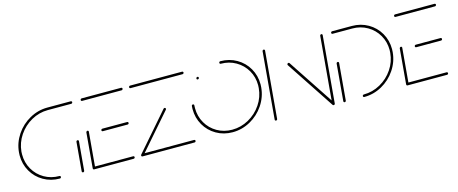

<svg xmlns="http://www.w3.org/2000/svg" viewBox="-37 -953 3303 1386"><g transform="rotate(-15 1615.0 -259.5)"><path d="M293 -10Q293 -5.9 290 -3Q287 0 283 0Q216.3 0 161.9 -31.3Q107.4 -62.6 76.3 -116.7Q45.2 -170.7 45.2 -236.3Q45.2 -247.8 46.3 -259.3Q52.6 -329.6 92.6 -389.3Q132.6 -448.9 195.2 -483.7Q257.8 -518.5 328.1 -518.5H503Q506.3 -518.5 508.9 -516.1Q511.5 -513.7 511.5 -510.4Q511.5 -506.3 508.5 -503.1Q505.6 -500 501.5 -500H326.7Q261.1 -500 203.1 -467.6Q145.2 -435.2 108 -380Q70.7 -324.8 64.8 -259.3Q64.1 -252.2 64.1 -238.1Q64.1 -177.4 93 -127Q121.9 -76.7 172.2 -47.6Q222.6 -18.5 284.4 -18.5Q288.1 -18.5 290.6 -16.1Q293 -13.7 293 -10ZM456.7 0Q453 0 450.4 -2.6Q447.8 -5.2 448.1 -9.3L467 -225.2Q467.4 -228.9 470.2 -231.7Q473 -234.4 477 -234.4Q480.7 -234.4 483.3 -231.9Q485.9 -229.3 485.6 -225.2L466.7 -9.3Q466.3 -5.6 463.5 -2.8Q460.7 0 456.7 0Z M530.7 -10.4 553.7 -272.6Q554.4 -276.3 557.4 -279.1Q560.4 -281.9 564.1 -281.9Q567.8 -281.9 570.4 -279.1Q573 -276.3 572.2 -272.6L549.3 -10.4ZM844.1 -10Q844.1 -5.9 841.1 -3Q838.1 0 834.1 0H539.3Q535.6 0 533.1 -2.4Q530.7 -4.8 530.7 -8.5Q530.7 -12.6 533.7 -15.6Q536.7 -18.5 540.7 -18.5H835.6Q838.9 -18.5 841.5 -16.1Q844.1 -13.7 844.1 -10ZM662.2 -258.5Q662.2 -262.6 665.2 -265.6Q668.1 -268.5 672.2 -268.5H857.4Q860.7 -268.5 863.3 -266.1Q865.9 -263.7 865.9 -260Q865.9 -255.9 863 -253Q860 -250 855.9 -250H670.7Q667 -250 664.6 -252.4Q662.2 -254.8 662.2 -258.5ZM574.4 -508.5Q574.4 -512.6 577.4 -515.6Q580.4 -518.5 584.4 -518.5H879.3Q882.6 -518.5 885.2 -516.1Q887.8 -513.7 887.8 -510.4Q887.8 -506.3 884.8 -503.1Q881.9 -500 877.8 -500H583Q579.3 -500 576.9 -502.4Q574.4 -504.8 574.4 -508.5Z M1299.3 -10Q1299.3 -5.9 1296.3 -3Q1293.3 0 1289.3 0H900.7Q897 0 894.6 -2.4Q892.2 -4.8 892.2 -8.5Q892.2 -12.6 895.2 -15.6Q898.1 -18.5 902.2 -18.5H1290.7Q1294.1 -18.5 1296.7 -16.1Q1299.3 -13.7 1299.3 -10ZM903 -2.6Q899.3 -2.6 896.9 -5Q894.4 -7.4 894.4 -11.1Q894.4 -14.4 896.7 -17.4L1136.7 -293.7Q1139.6 -297 1144.1 -297Q1147.8 -297 1150.2 -294.6Q1152.6 -292.2 1152.6 -288.5Q1152.6 -285.2 1150.4 -282.2L910 -5.9Q907.8 -2.6 903 -2.6ZM1343 -508.5Q1343 -504.4 1340 -501.5Q1337 -498.5 1333 -498.5H944.4Q940.7 -498.5 938.3 -500.9Q935.9 -503.3 935.9 -507Q935.9 -511.1 938.9 -514.1Q941.9 -517 945.9 -517H1334.4Q1337.8 -517 1340.4 -514.6Q1343 -512.2 1343 -508.5Z M1421.5 -441.5Q1421.5 -445.9 1424.4 -449.1Q1427.4 -452.2 1431.5 -452.2Q1435.2 -452.2 1437.6 -449.8Q1440 -447.4 1440 -443.7Q1440 -439.6 1436.9 -436.7Q1433.7 -433.7 1429.6 -433.7Q1425.9 -433.7 1423.7 -435.9Q1421.5 -438.1 1421.5 -441.5ZM1610.4 -508.5Q1610.4 -512.6 1613.3 -515.6Q1616.3 -518.5 1620.4 -518.5Q1687 -518.5 1741.5 -487.2Q1795.9 -455.9 1827 -401.9Q1858.1 -347.8 1858.1 -282.2Q1858.1 -271.1 1857 -259.3Q1850.7 -188.9 1810.7 -129.3Q1770.7 -69.6 1708.1 -34.8Q1645.6 0 1575.2 0Q1508.5 0 1454.1 -31.3Q1399.6 -62.6 1368.5 -116.7Q1337.4 -170.7 1337.4 -236.3Q1337.4 -247.8 1338.5 -259.3Q1338.9 -263 1341.7 -265.7Q1344.4 -268.5 1348.5 -268.5Q1352.2 -268.5 1354.8 -265.9Q1357.4 -263.3 1357 -259.3Q1356.3 -252.2 1356.3 -238.1Q1356.3 -177.4 1385.2 -127Q1414.1 -76.7 1464.4 -47.6Q1514.8 -18.5 1576.7 -18.5Q1642.2 -18.5 1700.4 -50.9Q1758.5 -83.3 1795.7 -138.5Q1833 -193.7 1838.5 -259.3Q1839.6 -270.4 1839.6 -280.7Q1839.6 -341.5 1810.6 -391.7Q1781.5 -441.9 1731.1 -470.9Q1680.7 -500 1618.9 -500Q1615.2 -500 1612.8 -502.4Q1610.4 -504.8 1610.4 -508.5Z M1898.9 -0.4Q1895.2 -0.4 1892.6 -3Q1890 -5.6 1890.4 -9.6L1934.1 -509.3Q1934.4 -513 1937.4 -515.7Q1940.4 -518.5 1944.1 -518.5Q1947.8 -518.5 1950.4 -515.7Q1953 -513 1952.6 -509.3L1908.9 -9.6Q1908.5 -5.9 1905.7 -3.1Q1903 -0.4 1898.9 -0.4ZM2082.2 -370.4Q2083 -374.4 2085.9 -377Q2088.9 -379.6 2092.6 -379.6Q2096.7 -379.6 2099.6 -375.9L2338.1 -15.2L2322.2 -4.1L2083.7 -364.8Q2082.2 -367.8 2082.2 -370.4ZM2329.6 -0.4Q2325.9 -0.4 2323.3 -3Q2320.7 -5.6 2321.1 -9.6L2364.8 -509.3Q2365.2 -513 2368.1 -515.7Q2371.1 -518.5 2374.8 -518.5Q2378.5 -518.5 2381.1 -515.7Q2383.7 -513 2383.3 -509.3L2339.6 -9.6Q2339.3 -5.9 2336.5 -3.1Q2333.7 -0.4 2329.6 -0.4Z M2437.4 -294.1Q2441.1 -294.1 2443.7 -291.3Q2446.3 -288.5 2445.9 -284.8L2421.9 -9.6Q2421.5 -5.9 2418.7 -3.1Q2415.9 -0.4 2411.9 -0.4Q2408.1 -0.4 2405.6 -3Q2403 -5.6 2403.3 -9.6L2427.4 -284.8Q2427.8 -288.5 2430.7 -291.3Q2433.7 -294.1 2437.4 -294.1ZM2549.3 -8.5Q2549.3 -12.6 2552.2 -15.6Q2555.2 -18.5 2559.3 -18.5Q2624.8 -18.5 2683 -50.9Q2741.1 -83.3 2778.3 -138.5Q2815.6 -193.7 2821.1 -259.3Q2822.2 -270.4 2822.2 -280.7Q2822.2 -341.5 2793.1 -391.7Q2764.1 -441.9 2713.7 -470.9Q2663.3 -500 2601.5 -500H2454.8Q2451.1 -500 2448.7 -502.4Q2446.3 -504.8 2446.3 -508.5Q2446.3 -512.6 2449.3 -515.6Q2452.2 -518.5 2456.3 -518.5H2603Q2669.6 -518.5 2724.1 -487.2Q2778.5 -455.9 2809.6 -401.9Q2840.7 -347.8 2840.7 -282.2Q2840.7 -271.1 2839.6 -259.3Q2833.3 -188.9 2793.3 -129.3Q2753.3 -69.6 2690.7 -34.8Q2628.1 0 2557.8 0Q2554.1 0 2551.7 -2.4Q2549.3 -4.8 2549.3 -8.5Z M2873 -10.4 2895.9 -272.6Q2896.7 -276.3 2899.6 -279.1Q2902.6 -281.9 2906.3 -281.9Q2910 -281.9 2912.6 -279.1Q2915.2 -276.3 2914.4 -272.6L2891.5 -10.4ZM3186.3 -10Q3186.3 -5.9 3183.3 -3Q3180.4 0 3176.3 0H2881.5Q2877.8 0 2875.4 -2.4Q2873 -4.8 2873 -8.5Q2873 -12.6 2875.9 -15.6Q2878.9 -18.5 2883 -18.5H3177.8Q3181.1 -18.5 3183.7 -16.1Q3186.3 -13.7 3186.3 -10ZM3004.4 -258.5Q3004.4 -262.6 3007.4 -265.6Q3010.4 -268.5 3014.4 -268.5H3199.6Q3203 -268.5 3205.6 -266.1Q3208.1 -263.7 3208.1 -260Q3208.1 -255.9 3205.2 -253Q3202.2 -250 3198.1 -250H3013Q3009.3 -250 3006.9 -252.4Q3004.4 -254.8 3004.4 -258.5ZM2916.7 -508.5Q2916.7 -512.6 2919.6 -515.6Q2922.6 -518.5 2926.7 -518.5H3221.5Q3224.8 -518.5 3227.4 -516.1Q3230 -513.7 3230 -510.4Q3230 -506.3 3227 -503.1Q3224.1 -500 3220 -500H2925.2Q2921.5 -500 2919.1 -502.4Q2916.7 -504.8 2916.7 -508.5Z"/></g></svg>

Font: 26F Galaxy Sans Hairline
Style: Italic
Weight: 50
Italic angle: -5°
Designer: C₂₉H₂₅N₃O₅
Version: Version 1.200